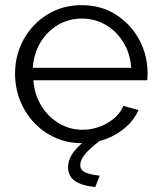

<svg xmlns="http://www.w3.org/2000/svg" viewBox="-20 -550 627 751"><path d="M300.2 10Q243.6 10 196 -11.5Q148.4 -33 113.1 -70.5Q77.9 -108 58.4 -157.1Q38.9 -206.3 38.9 -261.6Q38.9 -335.3 72.6 -396Q106.4 -456.7 165.4 -493.3Q224.4 -529.8 299.5 -529.8Q375.5 -529.8 433.4 -492.8Q491.3 -455.7 524.3 -395.2Q557.2 -334.7 557.2 -263.2Q557.2 -255.3 556.9 -247.9Q556.5 -240.4 555.8 -236H110.5Q114.8 -180.3 141.5 -136.5Q168.2 -92.8 210.7 -67.6Q253.2 -42.5 302.6 -42.5Q354.2 -42.5 399.5 -68.4Q444.8 -94.3 462.5 -135.9L521.8 -119.6Q505.6 -82.5 472.7 -53Q439.8 -23.4 395.3 -6.7Q350.9 10 300.2 10ZM108.3 -284.9H493.2Q489.2 -341.5 462.4 -384.8Q435.7 -428.1 393.4 -452.7Q351.2 -477.4 299.8 -477.4Q249.3 -477.4 207.1 -452.7Q164.9 -428.1 138.6 -384.6Q112.3 -341.2 108.3 -284.9ZM246.1 104.9Q246.1 73.7 268.1 44.2Q290.2 14.8 335.8 -16.2H354.2L371.3 0Q330.6 31 312.2 53.5Q293.9 76 293.9 95.6Q293.9 115.3 313.4 124.2Q332.9 133.1 370.1 137.1L352.5 181.6Q309.4 177.1 286.1 165.4Q262.8 153.7 254.4 137.7Q246.1 121.6 246.1 104.9Z"/></svg>

Font: Raleway Thin
Style: Regular
Weight: 100
Designer: Matt McInerney, Pablo Impallari, Rodrigo Fuenzalida
Foundry: Matt McInerney, Pablo Impallari, Rodrigo Fuenzalida
Version: Version 4.026